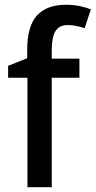

<svg xmlns="http://www.w3.org/2000/svg" viewBox="-20 -785 401 805"><path d="M313 -459H197V0H95V-459H14V-509L94 -541V-575Q94 -676 135.5 -720.5Q177 -765 256 -765Q288 -765 314 -759.5Q340 -754 361 -746L335 -667Q319 -672 301 -676Q283 -680 264 -680Q229 -680 213 -655Q197 -630 197 -575V-539H313Z"/></svg>

Font: Noto Sans Gurmukhi SemiCondensed Medium
Style: Regular
Weight: 500
Width: 4
Designer: Jelle Bosma - Monotype Design Team
Foundry: Monotype Imaging Inc.
Version: Version 2.004; ttfautohint (v1.8.4.7-5d5b)